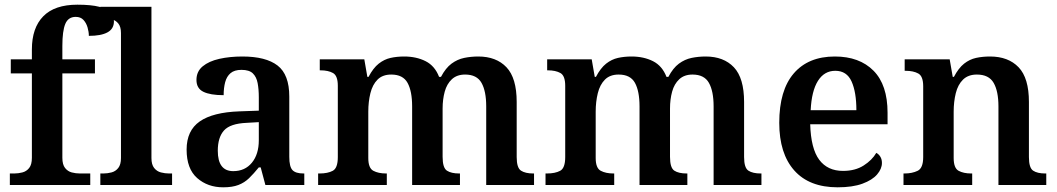

<svg xmlns="http://www.w3.org/2000/svg" viewBox="-20 -789 4510 819"><path d="M22 0V-49H41Q58 -49 75.5 -53.5Q93 -58 104.5 -72.5Q116 -87 116 -116V-476H26V-536H116V-578Q116 -670 164.5 -719.5Q213 -769 310 -769Q369 -769 403.5 -760Q438 -751 452 -734.5Q466 -718 466 -698Q466 -666 438.5 -651Q411 -636 359 -636Q359 -653 353.5 -672Q348 -691 336 -704Q324 -717 303 -717Q271 -717 258.5 -687Q246 -657 246 -593V-536H385V-476H246V-116Q246 -87 257.5 -72.5Q269 -58 286 -53.5Q303 -49 321 -49H365V0Z M408 0V-49H421Q438 -49 455.5 -53.5Q473 -58 484.5 -72.5Q496 -87 496 -115V-648Q496 -675 484.5 -689Q473 -703 455.5 -707Q438 -711 421 -711H408V-760H626V-115Q626 -87 637.5 -72.5Q649 -58 666.5 -53.5Q684 -49 701 -49H714V0Z M932 10Q866 10 821 -29.5Q776 -69 776 -151Q776 -232 832 -271Q888 -310 1001 -314L1084 -317V-374Q1084 -408 1079 -434.5Q1074 -461 1058.5 -476Q1043 -491 1010 -491Q980 -491 963.5 -477Q947 -463 940.5 -438.5Q934 -414 934 -383Q877 -383 847.5 -397.5Q818 -412 818 -448Q818 -484 844.5 -506Q871 -528 915.5 -538Q960 -548 1014 -548Q1114 -548 1164 -509.5Q1214 -471 1214 -377V-120Q1214 -78 1227.5 -63.5Q1241 -49 1275 -49H1278V0H1112L1092 -75H1084Q1062 -48 1042.5 -29Q1023 -10 997 0Q971 10 932 10ZM975 -59Q1025 -59 1054.5 -95Q1084 -131 1084 -191V-268L1032 -265Q962 -262 935.5 -232.5Q909 -203 909 -146Q909 -59 975 -59Z M1337 0V-49H1343Q1378 -49 1399.5 -60.5Q1421 -72 1421 -119V-423Q1421 -466 1400.5 -477.5Q1380 -489 1347 -489H1344V-536H1534L1547 -461H1552Q1572 -499 1595.5 -517.5Q1619 -536 1646 -542Q1673 -548 1704 -548Q1756 -548 1795.5 -528Q1835 -508 1853 -461H1861Q1881 -499 1906 -517.5Q1931 -536 1960 -542Q1989 -548 2020 -548Q2097 -548 2140.5 -502Q2184 -456 2184 -354V-119Q2184 -73 2202.5 -61Q2221 -49 2255 -49H2258V0H2054V-335Q2054 -400 2034 -435.5Q2014 -471 1964 -471Q1929 -471 1907.5 -451Q1886 -431 1877 -398Q1868 -365 1868 -326V-120Q1868 -73 1886.5 -61Q1905 -49 1939 -49H1942V0H1738V-335Q1738 -400 1718.5 -435.5Q1699 -471 1649 -471Q1612 -471 1590.5 -449.5Q1569 -428 1560 -391.5Q1551 -355 1551 -313V-115Q1551 -72 1572.5 -60.5Q1594 -49 1627 -49H1630V0Z M2307 0V-49H2313Q2348 -49 2369.5 -60.5Q2391 -72 2391 -119V-423Q2391 -466 2370.5 -477.5Q2350 -489 2317 -489H2314V-536H2504L2517 -461H2522Q2542 -499 2565.5 -517.5Q2589 -536 2616 -542Q2643 -548 2674 -548Q2726 -548 2765.5 -528Q2805 -508 2823 -461H2831Q2851 -499 2876 -517.5Q2901 -536 2930 -542Q2959 -548 2990 -548Q3067 -548 3110.5 -502Q3154 -456 3154 -354V-119Q3154 -73 3172.5 -61Q3191 -49 3225 -49H3228V0H3024V-335Q3024 -400 3004 -435.5Q2984 -471 2934 -471Q2899 -471 2877.5 -451Q2856 -431 2847 -398Q2838 -365 2838 -326V-120Q2838 -73 2856.5 -61Q2875 -49 2909 -49H2912V0H2708V-335Q2708 -400 2688.5 -435.5Q2669 -471 2619 -471Q2582 -471 2560.5 -449.5Q2539 -428 2530 -391.5Q2521 -355 2521 -313V-115Q2521 -72 2542.5 -60.5Q2564 -49 2597 -49H2600V0Z M3553 10Q3432 10 3368 -62Q3304 -134 3304 -265Q3304 -404 3366 -476Q3428 -548 3541 -548Q3646 -548 3706 -487.5Q3766 -427 3766 -308V-259H3436Q3439 -155 3474.5 -107.5Q3510 -60 3576 -60Q3628 -60 3664 -83Q3700 -106 3718 -137Q3729 -131 3735.5 -120Q3742 -109 3742 -94Q3742 -69 3721.5 -45Q3701 -21 3659 -5.5Q3617 10 3553 10ZM3633 -319Q3633 -396 3612.5 -441.5Q3592 -487 3543 -487Q3496 -487 3469 -444Q3442 -401 3438 -319Z M3834 0V-49H3838Q3871 -49 3894.5 -60.5Q3918 -72 3918 -119V-421Q3918 -464 3897 -475.5Q3876 -487 3843 -487H3839V-536H4031L4044 -461H4049Q4069 -499 4092.5 -517.5Q4116 -536 4143.5 -542Q4171 -548 4203 -548Q4281 -548 4325 -502Q4369 -456 4369 -354V-119Q4369 -73 4387 -61Q4405 -49 4439 -49H4443V0H4239V-335Q4239 -400 4218.5 -435.5Q4198 -471 4147 -471Q4110 -471 4088 -449.5Q4066 -428 4057 -391.5Q4048 -355 4048 -313V-115Q4048 -72 4069 -60.5Q4090 -49 4123 -49H4127V0Z"/></svg>

Font: Noto Serif Vithkuqi SemiBold
Style: Regular
Weight: 600
Version: Version 1.005